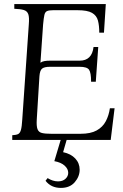

<svg xmlns="http://www.w3.org/2000/svg" viewBox="-20 -685 604 940"><path d="M40 0V-23Q59 -24 68.5 -28.5Q78 -33 82.5 -49Q87 -65 89 -100L121 -565Q124 -600 118.5 -615.5Q113 -631 96.5 -636Q80 -641 50 -642V-665H498L489 -525H466Q466 -560 459.5 -584.5Q453 -609 430.5 -622Q408 -635 360 -635H240Q221 -635 211 -631Q201 -627 197.5 -612.5Q194 -598 191 -565L178 -378Q186 -384 198 -386Q210 -388 225 -388H370Q430 -388 438 -455H461L449 -285H426Q426 -329 416 -343.5Q406 -358 370 -358H225Q197 -358 186 -349Q175 -340 173 -311L160 -100Q158 -68 163.5 -53Q169 -38 185 -34Q201 -30 231 -30H374Q424 -30 453.5 -46.5Q483 -63 498 -91.5Q513 -120 518 -155H541L522 0ZM289 60Q327 68 348.5 91Q370 114 370 146Q370 179 346 207Q322 235 278 235Q230 235 203 200L213 187Q239 203 264 203Q287 203 300.5 190.5Q314 178 314 161Q314 142 296.5 126Q279 110 246 104L281 -13H310Z"/></svg>

Font: Bona Nova SC
Style: Italic
Weight: 400
Italic angle: -4°
Designer: Mateusz Machalski
Foundry: Capitalics
Version: Version 4.001; ttfautohint (v1.8.4.7-5d5b)